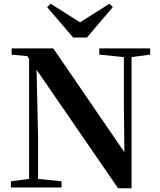

<svg xmlns="http://www.w3.org/2000/svg" viewBox="-20 -999 855 1023"><path d="M250 -979 443 -857H370L563 -979L581 -961L443 -799H370L231 -961ZM38 0V-33L144 -47H171L308 -33V0ZM135 0V-713H173L183 -261V0ZM509 -708V-741H780V-708L675 -694H648ZM609 4 162 -646 159 -649 125 -700 42 -708V-741H264L662 -160L643 -153L640 -450V-741H681V4Z"/></svg>

Font: Noto Serif TC
Style: Bold
Weight: 700
Designer: Ryoko NISHIZUKA 西塚涼子 (kana & ideographs); Frank Grießhammer (Latin, Greek & Cyrillic); Wenlong ZHANG 张文龙 (bopomofo); San
Foundry: Adobe
Version: Version 2.002-H1;hotconv 1.1.0;makeotfexe 2.6.0